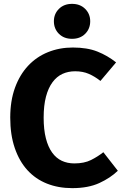

<svg xmlns="http://www.w3.org/2000/svg" viewBox="-20 -957 640 994"><path d="M500 -538Q471 -561 440 -574.5Q409 -588 369 -588Q333 -588 303.5 -574.5Q274 -561 252 -531.5Q230 -502 218 -456.5Q206 -411 206 -348Q206 -286 217.5 -241Q229 -196 250 -167Q271 -138 300 -124.5Q329 -111 365 -111Q416 -111 451 -128.5Q486 -146 515 -169L590 -73Q552 -36 494.5 -9.5Q437 17 354 17Q282 17 223 -6.5Q164 -30 122 -76Q80 -122 56.5 -190.5Q33 -259 33 -348Q33 -435 57.5 -502.5Q82 -570 125.5 -616.5Q169 -663 228.5 -687Q288 -711 357 -711Q432 -711 484.5 -690Q537 -669 581 -634ZM353 -756Q311 -756 285 -782Q259 -808 259 -847Q259 -885 285 -911Q311 -937 353 -937Q395 -937 421 -911Q447 -885 447 -847Q447 -808 421 -782Q395 -756 353 -756Z"/></svg>

Font: Qzxlaeiskcpccdgjqmyffctclhy
Style: Regular
Weight: 700
Monospace: yes
Designer: Carrois Corporate & Edenspiekermann
Foundry: Carrois Corporate GbR & Edenspiekermann AG
Version: Version 2.001